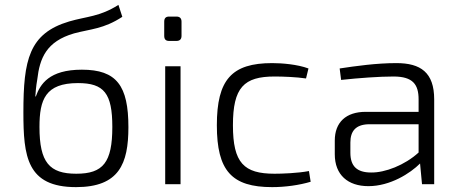

<svg xmlns="http://www.w3.org/2000/svg" viewBox="-20 -756 1883 788"><path d="M466 -736C389 -687 336 -689 264 -668C99 -619 76 -510 76 -295C76 -114 90 12 292 12C469 12 507 -84 507 -234C507 -404 459 -470 316 -470C181 -470 145 -410 127 -360H125C126 -377 128 -402 133 -430C143 -517 170 -586 284 -619C351 -637 406 -637 482 -687ZM300 -415C407 -415 441 -373 441 -235C441 -89 403 -43 293 -43C183 -43 142 -89 142 -235C142 -347 166 -415 300 -415Z M674 -688C660 -688 654 -681 654 -667V-609C654 -595 660 -588 674 -588H704C718 -588 725 -595 725 -609V-667C725 -681 718 -688 704 -688ZM721 0V-484H658V0Z M1248 -54C1201 -45 1136 -43 1107 -43C981 -43 936 -87 936 -242C936 -397 981 -442 1107 -442C1141 -442 1196 -440 1236 -434L1246 -475C1200 -492 1137 -497 1097 -497C931 -497 870 -429 870 -242C870 -55 931 12 1097 12C1150 12 1208 4 1255 -10Z M1380 -428C1454 -436 1537 -442 1595 -442C1675 -442 1698 -409 1698 -348V-297H1481C1400 -297 1354 -254 1354 -179V-123C1354 -38 1408 8 1492 8C1582 8 1664 -45 1704 -85L1712 0H1762V-348C1762 -459 1706 -497 1607 -497C1525 -497 1440 -485 1374 -475ZM1418 -171C1418 -218 1440 -244 1491 -246H1698V-130C1641 -78 1560 -47 1503 -48C1445 -48 1418 -74 1418 -129Z"/></svg>

Font: SnT
Style: Regular
Weight: 300
Designer: Natanael Gama
Version: Version 1.001;PS 001.001;hotconv 1.0.70;makeotf.lib2.5.58329